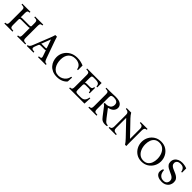

<svg xmlns="http://www.w3.org/2000/svg" viewBox="460 -2153 3774 3774"><g transform="rotate(45 2347.0 -266.5)"><path d="M562 -100Q562 -66 569 -50Q576 -34 594.5 -29Q613 -24 647 -23V0H421V-23Q443 -24 456 -29Q469 -34 475 -50Q481 -66 481 -100V-293Q468 -285 442 -285H249Q227 -285 217 -278Q207 -271 207 -251V-100Q207 -66 214 -50Q221 -34 239.5 -29Q258 -24 292 -23V0H66V-23Q88 -24 101 -29Q114 -34 120 -50Q126 -66 126 -100V-425Q126 -460 119 -475.5Q112 -491 94 -496Q76 -501 41 -502V-525H267V-502Q245 -501 232 -496Q219 -491 213 -475.5Q207 -460 207 -425V-313Q220 -321 247 -321H440Q460 -321 469.5 -326Q479 -331 481 -344V-425Q481 -460 474 -475.5Q467 -491 449 -496Q431 -501 396 -502V-525H622V-502Q600 -501 587 -496Q574 -491 568 -475.5Q562 -460 562 -425Z M1137 -100Q1150 -64 1160.5 -48.5Q1171 -33 1184 -29Q1197 -25 1217 -23V0H1002V-23Q1031 -25 1046 -29.5Q1061 -34 1062.5 -50Q1064 -66 1051 -100L1014 -206Q1009 -201 999 -199.5Q989 -198 978 -198H885Q864 -198 853 -193Q842 -188 835 -169L808 -100Q793 -60 806.5 -42.5Q820 -25 876 -23V0H690V-23Q714 -25 731 -43Q748 -61 763 -100L901 -447Q911 -472 919.5 -497Q928 -522 935 -548H980Q987 -522 996 -497Q1005 -472 1013 -447ZM977 -234Q992 -234 996 -239.5Q1000 -245 993 -262L936 -424H934L859 -230Q864 -233 870.5 -233.5Q877 -234 885 -234Z M1536 15Q1464 15 1411 -9Q1358 -33 1324 -72.5Q1290 -112 1273.5 -160.5Q1257 -209 1257 -258Q1257 -335 1294.5 -399Q1332 -463 1400 -501.5Q1468 -540 1559 -540Q1609 -540 1656 -529Q1703 -518 1737 -503V-374H1714Q1704 -440 1655.5 -470Q1607 -500 1544 -500Q1450 -500 1398.5 -440.5Q1347 -381 1347 -278Q1347 -232 1358 -187Q1369 -142 1392.5 -105.5Q1416 -69 1452.5 -47Q1489 -25 1540 -25Q1588 -25 1629 -45Q1670 -65 1698.5 -102Q1727 -139 1736 -190H1759L1753 -76Q1722 -35 1665.5 -10Q1609 15 1536 15Z M1867 0V-23Q1889 -24 1902 -29Q1915 -34 1921 -50Q1927 -66 1927 -100V-425Q1927 -460 1920 -475.5Q1913 -491 1895 -496Q1877 -501 1842 -502V-525H2245V-404H2222Q2221 -432 2212 -450.5Q2203 -469 2179.5 -479Q2156 -489 2110 -489H2052Q2031 -489 2019.5 -479Q2008 -469 2008 -425V-298Q2016 -304 2027.5 -306Q2039 -308 2055 -308H2138Q2167 -308 2182.5 -320Q2198 -332 2199 -365H2222V-215H2199Q2198 -248 2185.5 -260Q2173 -272 2138 -272H2057Q2030 -272 2019 -263Q2008 -254 2008 -228V-100Q2008 -57 2023.5 -46.5Q2039 -36 2084 -36H2155Q2220 -36 2247 -71Q2274 -106 2278 -155H2301L2293 0Z M2869 6Q2828 6 2802 -5Q2776 -16 2758.5 -34Q2741 -52 2725 -73L2600 -236Q2589 -251 2581.5 -256Q2574 -261 2563 -262V-292Q2624 -287 2661.5 -301Q2699 -315 2716 -342.5Q2733 -370 2733 -403Q2733 -452 2702 -473Q2671 -494 2619 -494Q2580 -494 2561.5 -482.5Q2543 -471 2543 -425V-100Q2543 -66 2550 -50Q2557 -34 2575.5 -29Q2594 -24 2628 -23V0H2402V-23Q2424 -24 2437 -29Q2450 -34 2456 -50Q2462 -66 2462 -100V-425Q2462 -460 2455 -475.5Q2448 -491 2430 -496Q2412 -501 2377 -502V-525H2462Q2524 -525 2560 -527.5Q2596 -530 2626 -530Q2733 -530 2777 -495Q2821 -460 2821 -407Q2821 -361 2787.5 -323Q2754 -285 2678 -269V-267L2803 -103Q2830 -68 2847.5 -51Q2865 -34 2881.5 -28.5Q2898 -23 2920 -23V0Q2907 4 2894 5Q2881 6 2869 6Z M3428 8Q3413 -15 3395.5 -38Q3378 -61 3346 -94L3073 -380H3071V-100Q3071 -63 3089.5 -44Q3108 -25 3167 -23V0H2966V-23Q2999 -25 3012.5 -44Q3026 -63 3026 -100V-425Q3026 -464 3004.5 -482Q2983 -500 2941 -502V-525H3067Q3082 -500 3099 -477.5Q3116 -455 3138 -432L3414 -145H3416V-425Q3416 -462 3399.5 -481Q3383 -500 3331 -502V-525H3522V-502Q3489 -500 3475.5 -481Q3462 -462 3462 -425V-100Q3462 -72 3462.5 -46.5Q3463 -21 3464 8Z M3890 -540Q3973 -540 4033.5 -501Q4094 -462 4127.5 -398.5Q4161 -335 4161 -262Q4161 -188 4126.5 -125Q4092 -62 4031 -23.5Q3970 15 3888 15Q3806 15 3745.5 -24Q3685 -63 3651.5 -126.5Q3618 -190 3618 -263Q3618 -337 3652 -400Q3686 -463 3747.5 -501.5Q3809 -540 3890 -540ZM3902 -25Q3963 -25 4001 -54.5Q4039 -84 4057.5 -133.5Q4076 -183 4076 -242Q4076 -313 4052.5 -371.5Q4029 -430 3985 -465Q3941 -500 3877 -500Q3816 -500 3777.5 -470.5Q3739 -441 3721 -392Q3703 -343 3703 -283Q3703 -212 3726.5 -153.5Q3750 -95 3794.5 -60Q3839 -25 3902 -25Z M4449 15Q4425 15 4396 10Q4367 5 4341 -8.5Q4315 -22 4298 -45.5Q4281 -69 4281 -105Q4281 -124 4286 -146Q4291 -168 4299 -182H4322Q4327 -104 4363 -64.5Q4399 -25 4457 -25Q4511 -25 4534 -53Q4557 -81 4557 -116Q4557 -152 4538 -174.5Q4519 -197 4489 -212.5Q4459 -228 4426 -242Q4393 -256 4363 -274Q4333 -292 4314 -319Q4295 -346 4295 -388Q4295 -435 4318.5 -469Q4342 -503 4383 -521.5Q4424 -540 4474 -540Q4511 -540 4548 -532Q4585 -524 4608 -513V-397H4585Q4579 -444 4551.5 -472Q4524 -500 4468 -500Q4414 -500 4389 -476.5Q4364 -453 4364 -419Q4364 -386 4383 -365.5Q4402 -345 4432.5 -330.5Q4463 -316 4497 -302.5Q4531 -289 4561.5 -270.5Q4592 -252 4611 -223.5Q4630 -195 4630 -150Q4630 -106 4609.5 -68.5Q4589 -31 4548.5 -8Q4508 15 4449 15Z"/></g></svg>

Font: Bona Nova SC
Style: Regular
Weight: 400
Designer: Mateusz Machalski
Foundry: Capitalics
Version: Version 4.001; ttfautohint (v1.8.4.7-5d5b)